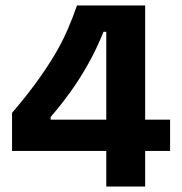

<svg xmlns="http://www.w3.org/2000/svg" viewBox="-20 -681 664 701"><path d="M24 -130V-269Q73 -326 111 -378Q149 -430 177.5 -477.5Q206 -525 226 -571Q246 -617 261 -661H510V0H368V-565H358Q333 -503 302.5 -448.5Q272 -394 237.5 -346Q203 -298 165 -254V-244H601V-130Z"/></svg>

Font: Bricolage Grotesque
Style: Bold
Weight: 700
Designer: Mathieu Triay
Foundry: Atelier Triay
Version: Version 1.001;gftools[0.9.33.dev8+g029e19f]